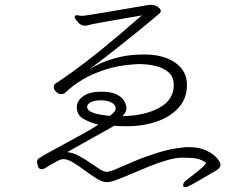

<svg xmlns="http://www.w3.org/2000/svg" viewBox="-20 -745 1040 800"><path d="M741 -88Q712 -88 676 -77.5Q640 -67 602.5 -52Q565 -37 530.5 -22Q496 -7 468.5 3.5Q441 14 425 14Q407 14 383.5 -0.5Q360 -15 334.5 -34Q309 -53 285.5 -67.5Q262 -82 243 -82Q242 -82 240 -81.5Q238 -81 236 -81Q230 -80 218 -73.5Q206 -67 194 -60Q182 -53 175 -49Q170 -45 164.5 -42.5Q159 -40 154 -40Q141 -40 137.5 -54Q134 -68 134 -69Q134 -80 143 -86Q158 -96 190 -113.5Q222 -131 260 -151.5Q298 -172 333 -191.5Q368 -211 390 -226Q358 -233 329 -249Q300 -265 300 -299Q300 -325 326.5 -344Q353 -363 401 -363Q443 -363 466 -351.5Q489 -340 498 -323.5Q507 -307 507 -293Q507 -286 501.5 -276Q496 -266 490 -261Q584 -263 644 -296Q704 -329 704 -391Q704 -424 683 -443Q662 -462 629 -470Q596 -478 559 -478Q554 -478 548.5 -477.5Q543 -477 538 -477Q468 -472 414 -453.5Q360 -435 326 -414.5Q292 -394 280 -383Q273 -378 266 -371.5Q259 -365 252 -359Q246 -353 235 -353Q223 -353 213.5 -362.5Q204 -372 204 -382Q204 -394 215 -399Q242 -417 287.5 -449.5Q333 -482 403 -538.5Q473 -595 571 -681Q568 -680 546.5 -676.5Q525 -673 493.5 -667.5Q462 -662 427.5 -656Q393 -650 363 -644Q356 -642 348 -640Q340 -638 333 -638Q317 -638 304 -653Q291 -668 291 -674Q291 -675 291.5 -675.5Q292 -676 292 -677Q295 -682 299 -682Q302 -682 308 -680.5Q314 -679 324 -679Q328 -679 354.5 -683Q381 -687 418 -693.5Q455 -700 491.5 -706Q528 -712 553.5 -716.5Q579 -721 581 -721Q587 -723 594.5 -724Q602 -725 610 -725Q620 -725 632 -720Q650 -709 650 -700Q650 -693 642.5 -687Q635 -681 629 -676Q627 -674 608 -658Q589 -642 558.5 -617.5Q528 -593 492 -564Q456 -535 419.5 -507Q383 -479 352 -457Q367 -466 398 -480.5Q429 -495 475 -506.5Q521 -518 581 -518Q661 -518 710 -484Q759 -450 759 -391Q759 -335 724.5 -296.5Q690 -258 633 -238.5Q576 -219 510 -219Q499 -219 483.5 -219.5Q468 -220 456 -221Q456 -221 440 -212Q424 -203 399 -189Q374 -175 347 -160Q320 -145 296.5 -131.5Q273 -118 260 -111Q284 -109 308 -96Q332 -83 354.5 -67.5Q377 -52 395 -40.5Q413 -29 425 -29H427Q440 -30 471.5 -44Q503 -58 547.5 -76.5Q592 -95 643 -110.5Q694 -126 746 -131Q751 -132 755.5 -132Q760 -132 765 -132Q811 -132 840.5 -117.5Q870 -103 884.5 -85.5Q899 -68 899 -58Q899 -45 878 -33Q835 -8 811 6Q787 20 775.5 26Q764 32 759.5 33.5Q755 35 752 35Q743 35 743 27Q743 16 756 6Q760 3 773 -7Q786 -17 801 -29Q816 -41 827 -51.5Q838 -62 838 -66Q838 -67 837.5 -67.5Q837 -68 837 -68Q819 -80 800 -84Q781 -88 744 -88ZM438 -262Q446 -269 454 -276.5Q462 -284 462 -294Q462 -308 445 -317.5Q428 -327 400 -327Q373 -327 358 -319Q343 -311 343 -300Q343 -287 358 -279.5Q373 -272 395 -268Q417 -264 438 -262Z"/></svg>

Font: Moon Stars Kai HW Light
Style: Regular
Weight: 300
Designer: GuiWonder
Version: Version 1.101